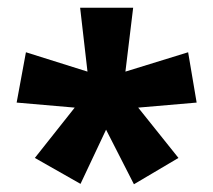

<svg xmlns="http://www.w3.org/2000/svg" viewBox="-20 -781 551 496"><path d="M324 -761 304 -596 466 -646 488 -516 337 -503 441 -373 326 -305 254 -446 188 -306 70 -373 173 -503 23 -516 47 -646 206 -596 187 -761Z"/></svg>

Font: Noto Sans SemiCondensed ExtraBold
Style: Regular
Weight: 800
Width: 4
Designer: Monotype Design Team
Foundry: Monotype Imaging Inc.
Version: Version 2.013; ttfautohint (v1.8.4.7-5d5b)